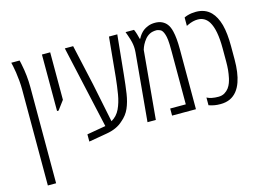

<svg xmlns="http://www.w3.org/2000/svg" viewBox="-112 -852 1791 1305"><g transform="rotate(-15 784.0 -200.0)"><path d="M75.2 240.2V-436.5Q75.2 -465.3 72.3 -497.3Q69.3 -529.3 65.2 -557.6Q61 -585.9 57.1 -603Q55.7 -609.9 54 -616.5Q52.2 -623 50.8 -629.9H109.4Q111.3 -622.6 113 -615Q114.7 -607.4 116.2 -599.6Q133.3 -517.6 133.3 -436.5V240.2Z M266.6 -232.4V-629.9H324.7V-295.9L277.3 -232.4Z M424.8 24.9V-25.9L511.7 -41Q523.4 -43 534.7 -44.9Q545.9 -46.9 557.1 -48.8L427.7 -629.9H486.3L549.8 -344.7L606 -69.8Q646 -92.3 666.3 -135.3Q686.5 -178.2 695.8 -233.9Q705.1 -289.6 711.4 -350.6L738.3 -629.9H796.9L769 -353Q761.7 -279.8 753.2 -223.1Q744.6 -166.5 725.8 -123.8Q707 -81.1 669.4 -50.3Q626 -9.3 552.2 2.9Q520.5 8.3 488.8 13.9Q457 19.5 424.8 24.9Z M840.8 0 884.8 -479Q885.3 -485.4 885.5 -492.7Q885.7 -500 885.7 -505.9Q885.7 -535.6 874.5 -573.2Q870.1 -588.9 864.7 -603Q862.3 -609.9 859.9 -616.5Q857.4 -623 855 -629.9H914.6Q921.4 -615.2 927.2 -595.7Q933.1 -576.2 936.5 -561H939.9Q955.6 -592.3 980.5 -612.3Q994.1 -623 1015.6 -631.3Q1037.1 -639.6 1064 -639.6Q1092.3 -639.6 1113.3 -629.4Q1134.3 -619.1 1147 -602.1Q1162.1 -583 1169.9 -549.3Q1181.6 -502 1181.6 -421.9V0H1013.7V-49.8H1123.5V-421.9Q1123.5 -479.5 1120.6 -503.7Q1117.7 -527.8 1113.3 -541Q1103 -574.7 1085.9 -581.3Q1068.8 -587.9 1062 -587.9Q1031.7 -587.9 1012.2 -577.4Q992.7 -566.9 979.5 -550.3Q965.8 -533.2 957.3 -516.6Q948.7 -500 943.4 -481.9L899.4 0Z M1353 9.8Q1330.6 9.8 1312.3 6.8Q1293.9 3.9 1271 -3.9V-58.1Q1302.2 -42 1351.1 -42Q1377.4 -42 1395.5 -53Q1413.6 -64 1425.3 -79.6Q1437 -95.7 1443.4 -113.5Q1449.7 -131.3 1452.6 -145Q1459 -175.3 1461.4 -200.9Q1463.9 -226.6 1463.9 -259.3V-353Q1463.9 -482.9 1428.7 -541Q1400.9 -585.9 1350.6 -585.9Q1316.9 -585.9 1280.8 -568.8Q1277.8 -567.4 1274.7 -565.9Q1271.5 -564.5 1268.6 -563V-622.1Q1280.8 -628.4 1293.9 -631.8Q1320.8 -639.6 1352.1 -639.6Q1417 -639.6 1457 -598.6Q1489.7 -564.9 1506.8 -503.9Q1515.1 -472.7 1519 -434.3Q1522.9 -396 1522.9 -353V-259.3Q1522.9 -164.1 1501 -102.1Q1476.1 -30.8 1421.9 -4.4Q1391.6 9.8 1353 9.8Z"/></g></svg>

Font: Open Sans Condensed Light
Style: Regular
Weight: 300
Width: 3
Designer: Monotype Design Team
Foundry: Monotype Imaging Inc.
Version: Version 3.003; ttfautohint (v1.8.4)